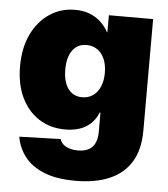

<svg xmlns="http://www.w3.org/2000/svg" viewBox="-53 -581 736 840"><g transform="rotate(5 315.0 -160.5)"><path d="M309.1 211.9Q225.6 211.9 170.7 189.5Q115.7 167 85.9 128.4Q56.2 89.8 47.9 41L229.5 35.6Q232.9 48.3 243.4 58.1Q253.9 67.9 270.5 73.2Q287.1 78.6 308.6 78.6Q351.1 78.6 371.8 56.2Q392.6 33.7 392.6 -12.2V-94.7H389.2Q377.4 -65.4 356.7 -45.9Q335.9 -26.4 307.9 -17.1Q279.8 -7.8 245.1 -7.8Q179.7 -7.8 129.9 -39.6Q80.1 -71.3 52.2 -129.4Q24.4 -187.5 24.4 -266.6Q24.4 -347.7 53.2 -407.5Q82 -467.3 131.6 -500.2Q181.2 -533.2 243.2 -533.2Q278.8 -533.2 306.4 -522.7Q334 -512.2 355.2 -492.9Q376.5 -473.6 390.6 -447.3H392.1V-522.5H586.4V-33.2Q586.4 50.8 553.2 105Q520 159.2 458 185.5Q396 211.9 309.1 211.9ZM306.2 -154.8Q333.5 -154.8 353.8 -168.7Q374 -182.6 385.3 -208.5Q396.5 -234.4 396.5 -269.5Q396.5 -304.7 385.3 -330.6Q374 -356.4 353.8 -370.4Q333.5 -384.3 306.2 -384.3Q279.8 -384.3 261 -370.4Q242.2 -356.4 232.4 -330.6Q222.7 -304.7 222.7 -269.5Q222.7 -234.4 232.4 -208.5Q242.2 -182.6 261 -168.7Q279.8 -154.8 306.2 -154.8Z"/></g></svg>

Font: Inter 28pt Black
Style: Regular
Weight: 900
Designer: Rasmus Andersson
Foundry: rsms
Version: Version 4.001;git-66647c0bb